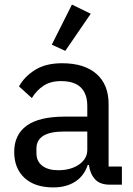

<svg xmlns="http://www.w3.org/2000/svg" viewBox="-20 -806 581 838"><path d="M459 0Q416 0 394.5 -24Q373 -48 368 -86H363Q347 -38 308 -13Q269 12 213 12Q132 12 87 -29.5Q42 -71 42 -143Q42 -218 96.5 -257.5Q151 -297 263 -297H361V-344Q361 -396 333 -424Q305 -452 246 -452Q200 -452 169.5 -431.5Q139 -411 119 -378L63 -429Q86 -471 132.5 -500.5Q179 -530 251 -530Q348 -530 401 -483.5Q454 -437 454 -352V-79H512V0ZM234 -63Q289 -63 325 -88Q361 -113 361 -152V-232H262Q198 -232 168.5 -213Q139 -194 139 -158V-138Q139 -102 164.5 -82.5Q190 -63 234 -63ZM265 -584 206 -611 294 -786 376 -746Z"/></svg>

Font: IBM Plex Sans Thai Looped Text
Style: Regular
Weight: 450
Designer: Mike Abbink, Paul van der Laan, Pieter van Rosmalen, Ben Mitchell, Mark Frömberg
Foundry: Bold Monday
Version: Version 1.1